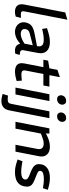

<svg xmlns="http://www.w3.org/2000/svg" viewBox="894 -1704 1019 2848"><g transform="rotate(90 1404.0 -280.5)"><path d="M226.7 -4Q209.2 2 191.5 4.7Q173.7 7.5 157.7 7.5Q111.6 7.5 84.5 -9.6Q57.4 -26.7 48.5 -56.2Q39.5 -85.8 46.2 -123.2L164.9 -738L273.2 -770L149.2 -131.9Q143 -103.3 153.8 -91.5Q164.6 -79.6 192.6 -79.6Q206.5 -79.6 219.4 -80.1Q232.3 -80.6 246.1 -82.6Z M776.6 2.5Q765.5 5 754.5 6.2Q743.5 7.5 735 7.5Q674.8 7.5 651 -23Q627.2 -53.4 627.6 -96.8L624.2 -115.8L666.1 -329.5Q674.2 -371.5 652.2 -395.4Q630.1 -419.4 573.1 -419.4Q534.2 -419.4 499.9 -414.1Q465.5 -408.7 437.1 -402.2L409.5 -395.4L398.2 -466.6L426.5 -476.4Q468.1 -490.4 512.7 -500.5Q557.4 -510.6 604.8 -510.6Q649.9 -510.6 683.8 -498.4Q717.7 -486.2 738.7 -463Q759.8 -439.8 767.1 -407.3Q774.4 -374.8 766.2 -333.8L726.5 -123Q720.2 -89.2 734.1 -77.9Q748 -66.6 795.1 -62.4ZM453.9 7.5Q411.2 7.5 375.7 -11.9Q340.2 -31.2 322.3 -67Q304.3 -102.8 314 -152.3Q321.5 -187.2 339.2 -213Q356.9 -238.7 392.4 -256.5Q427.8 -274.3 487.1 -284.9L685.2 -323.2L672.6 -262.2L486.7 -214Q461.9 -208.1 446.7 -199.3Q431.6 -190.4 423.9 -178.5Q416.2 -166.7 412.6 -150.2Q406.3 -112.7 427.5 -95.6Q448.6 -78.5 485.5 -78.5Q507.9 -78.5 537.3 -87.7Q566.8 -96.9 597.5 -115.3L649.3 -146.3L656.8 -91.3L599.7 -46.4Q564.8 -19.3 527.1 -5.9Q489.4 7.5 453.9 7.5Z M1045.5 7.5Q974.1 7.5 940.7 -25.4Q907.3 -58.3 921.8 -133.2L976.6 -413.9H866.5L880.3 -484.4L993.8 -503.2L1016.8 -622.5L1125.3 -658.9L1095.3 -503.2H1265.4L1248.2 -413.9H1078.1L1027 -151.4Q1020.7 -117.9 1033.3 -102.8Q1045.9 -87.7 1081.1 -87.7Q1104 -87.7 1120.9 -89.3Q1137.9 -91 1155.5 -92.5L1176.2 -95.3L1181.9 -17.9L1154.4 -9.9Q1127.1 -1.7 1098.8 2.9Q1070.6 7.5 1045.5 7.5Z M1279.6 0 1378.1 -503.2H1479.4L1381.5 0ZM1451.5 -617.5Q1418 -617.5 1404.1 -639.3Q1390.3 -661.1 1394.6 -686.7Q1397.6 -703.3 1407.7 -718.1Q1417.8 -733 1435.2 -742.3Q1452.6 -751.6 1475.6 -751.6Q1507.9 -751.6 1522.3 -729.9Q1536.6 -708.2 1532.2 -682.5Q1530 -666.2 1519.9 -651.4Q1509.8 -636.5 1492.8 -627Q1475.9 -617.5 1451.5 -617.5Z M1374.1 190.4 1398.5 110.5 1416.3 112.8Q1425.9 113.8 1437 114.5Q1448 115.3 1456.8 115.3Q1485.9 115.3 1500.8 104Q1515.6 92.6 1520.9 64.4L1631.8 -503.2H1733.4L1618 90.4Q1606.1 153.5 1569.4 181.2Q1532.8 209 1476.4 209Q1458 209 1438 205.5Q1418.1 202.1 1397.8 196.9ZM1706.5 -617.5Q1673 -617.5 1659.1 -639.3Q1645.3 -661.1 1649.6 -686.7Q1652.6 -703.3 1662.7 -718.1Q1672.8 -733 1690.2 -742.3Q1707.6 -751.6 1730.6 -751.6Q1762.9 -751.6 1777.3 -729.9Q1791.6 -708.2 1787.2 -682.5Q1785 -666.2 1774.9 -651.4Q1764.8 -636.5 1747.8 -627Q1730.9 -617.5 1706.5 -617.5Z M1786.9 0 1884.8 -503.2H1962L1958.5 -424.7L1937.9 -440L2009.1 -475.2Q2041.9 -490.8 2079.9 -500.7Q2117.9 -510.6 2155.9 -510.6Q2207.9 -510.6 2242.8 -491Q2277.8 -471.4 2292.9 -435.8Q2308 -400.2 2298.4 -351.3L2229.8 0H2127.5L2190.3 -329Q2198.4 -370.5 2177.8 -394.4Q2157.3 -418.4 2112.6 -418.4Q2086.1 -418.4 2060.7 -412.2Q2035.4 -406.1 2003.5 -393.2L1961.6 -376L1888.5 0Z M2538.1 7.5Q2492 7.5 2454.8 -0.1Q2417.6 -7.7 2380.4 -20.4L2346.1 -31.9L2373.4 -104.5L2404.3 -98.1Q2437.5 -91.6 2470.1 -88.2Q2502.7 -84.8 2533.9 -84.8Q2577.3 -84.8 2607.1 -97.4Q2636.9 -110.1 2642.8 -139Q2645.6 -154.1 2639.7 -166.6Q2633.9 -179.1 2612.2 -191.8Q2590.6 -204.5 2545.9 -220.2Q2492.5 -240.1 2461.4 -261.7Q2430.3 -283.3 2420.4 -312.9Q2410.5 -342.4 2418.5 -384.8Q2429.5 -441.7 2480.8 -476.1Q2532.2 -510.6 2620 -510.6Q2656.3 -510.6 2695.1 -504.3Q2733.8 -498 2766.9 -487.8L2795.7 -479L2771.5 -406.7L2749.8 -410.8Q2717.8 -416.1 2690.6 -418.7Q2663.5 -421.3 2640.4 -421.3Q2584.2 -421.3 2552.3 -410.1Q2520.5 -398.8 2515.1 -372.3Q2512.3 -357 2519.9 -345.7Q2527.5 -334.4 2552 -322.5Q2576.5 -310.6 2625.2 -292.9Q2677.4 -274.4 2706.2 -253.8Q2735.1 -233.3 2744.2 -204.4Q2753.2 -175.4 2744.5 -131.8Q2735.1 -79.3 2704.3 -48.4Q2673.5 -17.6 2630 -5.1Q2586.5 7.5 2538.1 7.5Z"/></g></svg>

Font: REM Medium
Style: Italic
Weight: 500
Italic angle: -11°
Designer: Octavio Pardo
Foundry: Ashler Design
Version: Version 1.005;gftools[0.9.28]